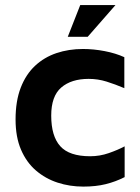

<svg xmlns="http://www.w3.org/2000/svg" viewBox="-20 -707 540 740"><path d="M301 12.2Q249 12.2 202.1 -3.1Q155.2 -18.4 118.6 -49.8Q82 -81.2 61 -130.1Q40 -179 40 -246.4Q40 -317.4 59.8 -368.8Q79.6 -420.2 115 -453.3Q150.4 -486.4 197.6 -502.3Q244.8 -518.2 299.8 -518.2Q340.8 -518.2 383.4 -510Q426 -501.8 459.2 -486.6V-367.2Q424.4 -382 390.9 -392.5Q357.4 -403 321.6 -403Q254.8 -403 216.1 -369.7Q177.4 -336.4 177.4 -261.4Q177.4 -182.4 212.2 -143.6Q247 -104.8 327.6 -104.8Q364.6 -104.8 399.3 -116.9Q434 -129 460.4 -143V-24.4Q425.4 -6.6 387.3 2.8Q349.2 12.2 301 12.2ZM241.2 -565.2 289.2 -687.4H425L318 -565.2Z"/></svg>

Font: Maven Pro VF Beta
Style: Regular
Weight: 400
Designer: Joe Prince
Foundry: Joe Prince
Version: Version 2.002